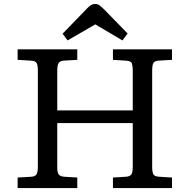

<svg xmlns="http://www.w3.org/2000/svg" viewBox="-20 -949 957 969"><path d="M69 0V-53L138 -57Q155 -58 163 -67.5Q171 -77 171 -108V-596Q171 -617 165.5 -629.5Q160 -642 135 -643L69 -647V-700H370V-647L301 -643Q284 -642 276.5 -631.5Q269 -621 269 -592V-392H650V-596Q650 -615 645.5 -628.5Q641 -642 614 -643L550 -647V-700H848V-647L780 -643Q761 -642 754.5 -631.5Q748 -621 748 -592V-104Q748 -85 752.5 -72Q757 -59 783 -57L848 -53V0H550V-53L617 -57Q637 -59 643.5 -69.5Q650 -80 650 -108V-328H269V-104Q269 -79 276 -69Q283 -59 304 -57L370 -53V0ZM321 -745 296 -779 420 -907Q429 -917 439 -923Q449 -929 461 -929Q472 -929 481.5 -922.5Q491 -916 506 -901L624 -780L598 -745L461 -826Z"/></svg>

Font: Literata Variable Black
Style: Regular
Weight: 900
Designer: Latin by Veronika Burian and Jose Scaglione. Greek by Irene Vlachou. Cyrillic by Vera Evstafieva.
Foundry: TypeTogether
Version: Version 3.021